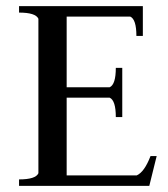

<svg xmlns="http://www.w3.org/2000/svg" viewBox="-20 -605 547 625"><path d="M42 0V-21Q96 -21 105 -41V-544Q96 -564 42 -564V-585H445V-488H424Q424 -542 404 -551H197V-321H337Q357 -330 357 -384H378V-224H357Q357 -278 337 -287H197V-34H425Q450 -45 470 -97H490L466 0Z"/></svg>

Font: Judson
Style: Regular
Weight: 400
Version: Version 20110429